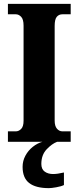

<svg xmlns="http://www.w3.org/2000/svg" viewBox="-20 -734 405 994"><path d="M21 0V-54H62Q77 -54 89.5 -66.5Q102 -79 102 -109V-601Q102 -634 89.5 -647Q77 -660 62 -660H21V-714H346V-660H303Q285 -660 274 -647Q263 -634 263 -600V-110Q263 -81 275 -67.5Q287 -54 303 -54H346V0ZM233 240Q165 240 131 213.5Q97 187 97 130Q97 99 111.5 72Q126 45 150 26Q174 7 200 0H276Q249 10 221.5 39Q194 68 194 115Q194 142 211.5 154.5Q229 167 255 167Q277 167 311 159V224Q297 231 271.5 235.5Q246 240 233 240Z"/></svg>

Font: Noto Serif Georgian Condensed ExtraBold
Style: Regular
Weight: 800
Width: 3
Designer: Monotype Design Team, Akaki Razmadze
Foundry: Google LLC
Version: Version 2.003; ttfautohint (v1.8.4.7-5d5b)